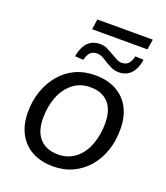

<svg xmlns="http://www.w3.org/2000/svg" viewBox="-141 -859 837 966"><g transform="rotate(20 278.0 -376.5)"><path d="M255 9Q190 9 142.5 -17Q95 -43 69.5 -91Q44 -139 44 -205Q44 -267 62.5 -319.5Q81 -372 115 -412Q149 -452 195.5 -473.5Q242 -495 301 -495Q366 -495 413.5 -469Q461 -443 486 -395.5Q511 -348 511 -281Q511 -219 493 -166.5Q475 -114 441 -74.5Q407 -35 360 -13Q313 9 255 9ZM258 -56Q313 -56 351.5 -87Q390 -118 409.5 -170Q429 -222 429 -284Q429 -356 394.5 -393Q360 -430 298 -430Q243 -430 204.5 -399Q166 -368 146 -317Q126 -266 126 -202Q126 -131 161 -93.5Q196 -56 258 -56ZM205 -707 213 -762H510L501 -707ZM216 -547 171 -550Q177 -584 190 -606.5Q203 -629 223 -640Q243 -651 270 -651Q292 -651 310.5 -641.5Q329 -632 346 -622Q361 -613 374.5 -606Q388 -599 401 -599Q424 -599 437 -612Q450 -625 456 -653L501 -651Q493 -600 468 -574.5Q443 -549 403 -549Q382 -549 363.5 -558Q345 -567 328 -577Q314 -587 299.5 -594Q285 -601 271 -601Q249 -601 236 -588.5Q223 -576 216 -547Z"/></g></svg>

Font: Nunito Sans 12pt
Style: Italic
Weight: 400
Italic angle: -9°
Designer: Vernon Adams
Foundry: Vernon Adams
Version: Version 3.101;gftools[0.9.27]